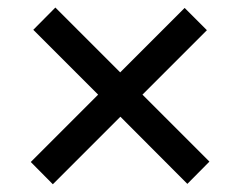

<svg xmlns="http://www.w3.org/2000/svg" viewBox="-20 -580 620 496"><path d="M464 -105 291 -278.5 116.5 -104 59.5 -161.5 233.5 -335.5 66 -503 123 -560.5 290.5 -393 457 -559.5 514.5 -502 348 -335.5 521 -162.5Z"/></svg>

Font: Lato 2
Style: Regular
Weight: 600
Designer: Lukasz Dziedzic with Adam Twardoch and Botio Nikoltchev
Foundry: tyPoland Lukasz Dziedzic
Version: Version 2.015; 2015-08-06; http://www.latofonts.com/